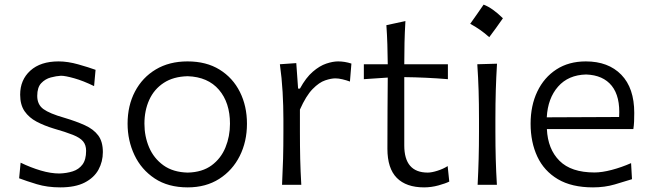

<svg xmlns="http://www.w3.org/2000/svg" viewBox="-20 -792 2788 823"><path d="M238.3 11.2Q183.1 11.2 137.9 -2.4Q92.8 -16.1 62 -27.8L68.4 -94.7Q111.8 -73.7 154.8 -61Q197.8 -48.3 234.9 -48.3Q266.1 -49.3 292 -57.6Q317.9 -65.9 333.5 -86.7Q349.1 -107.4 349.1 -145.5Q349.1 -170.4 336.2 -186Q323.2 -201.7 292.7 -213.9Q262.2 -226.1 209.5 -241.2Q169.4 -253.4 137 -270.5Q104.5 -287.6 85.4 -315.2Q66.4 -342.8 66.4 -386.2Q66.4 -449.7 110.1 -489.3Q153.8 -528.8 231 -528.8Q270.5 -528.8 315.4 -516.1Q360.4 -503.4 389.6 -492.7L383.3 -422.9Q336.4 -445.8 298.1 -456.5Q259.8 -467.3 241.2 -467.3Q221.7 -466.3 197.8 -460Q173.8 -453.6 156.7 -435.5Q139.6 -417.5 139.6 -380.9Q139.6 -343.8 166 -324.5Q192.4 -305.2 255.9 -287.1Q306.6 -272 343.8 -255.1Q380.9 -238.3 400.9 -211.7Q420.9 -185.1 420.9 -140.1Q420.9 -99.1 402.1 -64.7Q383.3 -30.3 343 -9.5Q302.7 11.2 238.3 11.2Z M784.7 11.2Q700.7 11.2 643.3 -26.9Q585.9 -64.9 556.4 -127.2Q526.9 -189.5 526.9 -261.7Q526.9 -339.4 558.6 -399.7Q590.3 -460 647.9 -494.4Q705.6 -528.8 783.7 -528.8Q864.3 -528.8 921.1 -493.7Q978 -458.5 1008.3 -397.9Q1038.6 -337.4 1038.6 -261.7Q1038.6 -185.1 1007.6 -123.3Q976.6 -61.5 919.4 -25.1Q862.3 11.2 784.7 11.2ZM784.7 -52.2Q847.2 -53.7 887.2 -83.3Q927.2 -112.8 946.5 -160.2Q965.8 -207.5 965.8 -261.7Q965.8 -352.1 918.5 -407.2Q871.1 -462.4 784.7 -465.3Q723.1 -463.9 681.9 -436.8Q640.6 -409.7 619.9 -364.3Q599.1 -318.8 599.1 -261.7Q599.1 -207.5 619.1 -160.4Q639.2 -113.3 680.4 -83.5Q721.7 -53.7 784.7 -52.2Z M1189 0Q1191.9 -57.6 1193.4 -111.1Q1194.8 -164.6 1194.8 -228.5V-280.8Q1194.8 -337.4 1191.4 -397.5Q1188 -457.5 1179.7 -516.6L1250 -521.5L1257.8 -412.1H1265.6Q1291.5 -459.5 1320.8 -484.6Q1350.1 -509.8 1378.4 -519.3Q1406.7 -528.8 1429.2 -528.8Q1457.5 -528.8 1486.3 -519.5L1480 -442.4Q1464.4 -448.2 1447.8 -452.1Q1431.2 -456.1 1417.5 -456.1Q1399.4 -456.1 1373.8 -447.5Q1348.1 -439 1320.1 -410.4Q1292 -381.8 1265.6 -322.3V-226.1Q1265.6 -164.1 1266.8 -110.8Q1268.1 -57.6 1271.5 0Z M1797.9 11.2Q1721.2 11.2 1680.9 -29.5Q1640.6 -70.3 1640.6 -154.3Q1640.6 -240.2 1641.1 -319.6Q1641.6 -398.9 1642.1 -459.5L1539.6 -452.6V-516.6H1642.1Q1641.6 -561.5 1640.4 -601.3Q1639.2 -641.1 1636.2 -684.1L1717.8 -701.7Q1714.8 -649.9 1713.9 -608.6Q1712.9 -567.4 1712.9 -516.6H1899.9V-452.6Q1853.5 -456.5 1806.2 -458.7Q1758.8 -460.9 1712.9 -461.4V-168.5Q1712.9 -52.2 1813.5 -52.2Q1830.1 -52.2 1855 -60.1Q1879.9 -67.9 1898.9 -80.1L1905.8 -13.7Q1890.6 -5.9 1859.6 2.7Q1828.6 11.2 1797.9 11.2Z M2053 -772.2Q2091.1 -757.7 2135.7 -713.7Q2106.7 -671.8 2077.1 -632.6Q2058.9 -649.2 2038.2 -663.7Q2017.5 -678.2 1995.5 -690Q2010.5 -710.4 2024.2 -730.6Q2037.9 -750.7 2053 -772.2ZM2027.3 0Q2030.3 -57.6 2031.7 -111.1Q2033.2 -164.6 2033.2 -228.5V-280.8Q2033.2 -348.6 2031.5 -403.8Q2029.8 -459 2025.9 -516.6L2110.4 -519Q2106.9 -460.9 2105.2 -405Q2103.5 -349.1 2103.5 -280.8V-228.5Q2103.5 -164.6 2105 -111.1Q2106.4 -57.6 2109.9 0Z M2522 11.2Q2430.7 11.2 2371.3 -23.9Q2312 -59.1 2283.2 -120.8Q2254.4 -182.6 2254.4 -261.7Q2254.4 -339.4 2283.2 -399.7Q2312 -460 2365 -494.4Q2418 -528.8 2491.2 -528.8Q2587.4 -528.8 2643.1 -471.7Q2698.7 -414.6 2698.7 -308.1Q2698.7 -288.1 2698 -271.2Q2697.3 -254.4 2694.8 -238.8H2324.2Q2328.1 -152.8 2378.2 -102.8Q2428.2 -52.7 2528.3 -52.7Q2560.1 -52.7 2602.1 -63.7Q2644 -74.7 2685.1 -92.8L2689 -23.9Q2658.7 -14.2 2615.2 -1.5Q2571.8 11.2 2522 11.2ZM2633.8 -290.5Q2639.2 -377.9 2602.3 -424.1Q2565.4 -470.2 2492.2 -472.7Q2416 -470.7 2372.1 -420.7Q2328.1 -370.6 2323.7 -289.1Z"/></svg>

Font: Pinar Regular
Style: Regular
Weight: 400
Designer: Amin Abedi
Version: Version 3.000